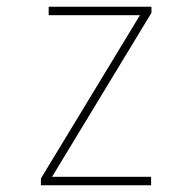

<svg xmlns="http://www.w3.org/2000/svg" viewBox="-20 -548 570 568"><path d="M101 0V-20L394 -503H124V-528H428V-510L134 -25H427V0Z"/></svg>

Font: Noto Sans Mono Condensed Thin
Style: Regular
Weight: 100
Width: 3
Designer: Monotype Design Team
Foundry: Monotype Imaging Inc.
Version: Version 2.014; ttfautohint (v1.8.4.7-5d5b)